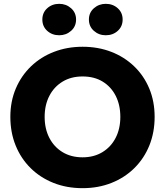

<svg xmlns="http://www.w3.org/2000/svg" viewBox="-20 -960 861 1002"><path d="M213 -350Q213 -412 237.5 -459.5Q262 -507 306.5 -534Q351 -561 411 -561Q472 -561 516 -534Q560 -507 584 -459.5Q608 -412 608 -350Q608 -288 583.5 -240.5Q559 -193 514.5 -166Q470 -139 411 -139Q351 -139 306.5 -166Q262 -193 237.5 -240.5Q213 -288 213 -350ZM34 -350Q34 -269 61.5 -201Q89 -133 139.5 -83Q190 -33 259 -5.5Q328 22 411 22Q493 22 562 -5.5Q631 -33 681.5 -83Q732 -133 759.5 -201Q787 -269 787 -350Q787 -431 759 -498Q731 -565 680 -614Q629 -663 560.5 -689.5Q492 -716 411 -716Q331 -716 262 -689.5Q193 -663 142 -614Q91 -565 62.5 -498Q34 -431 34 -350ZM444 -858Q444 -822 470 -799Q496 -776 532 -776Q569 -776 594.5 -799Q620 -822 620 -858Q620 -894 594.5 -917Q569 -940 532 -940Q496 -940 470 -917Q444 -894 444 -858ZM201 -858Q201 -822 226.5 -799Q252 -776 289 -776Q325 -776 351 -799Q377 -822 377 -858Q377 -894 351 -917Q325 -940 289 -940Q252 -940 226.5 -917Q201 -894 201 -858Z"/></svg>

Font: Glinicke Jost Bold
Style: Bold
Weight: 700
Version: Version 3.710